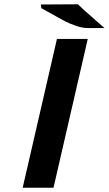

<svg xmlns="http://www.w3.org/2000/svg" viewBox="-20 -877 508 897"><path d="M171 -856Q200 -856 257.5 -856.5Q315 -857 344 -857Q362 -839 406.5 -800Q451 -761 468 -746H388Q365 -746 334.5 -756.5Q304 -767 284 -777.5Q264 -788 225 -810Q186 -832 173 -839ZM86 0 246 -695H390L230 0Z"/></svg>

Font: Coval
Style: ExtraBold Italic
Weight: 800
Foundry: Context Ltd
Version: Version 001.000